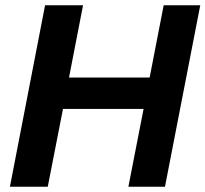

<svg xmlns="http://www.w3.org/2000/svg" viewBox="-20 -708 779 728"><path d="M218.8 -294.9 161.1 0H17.6L150.9 -688H294.9L241.7 -414.1H547.4L600.6 -688H739.3L605.5 0H466.8L524.4 -294.9Z"/></svg>

Font: Arimo
Style: Bold Italic
Weight: 700
Italic angle: -12°
Designer: Steve Matteson
Foundry: Monotype Imaging Inc.
Version: Version 1.33